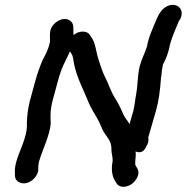

<svg xmlns="http://www.w3.org/2000/svg" viewBox="-20 -771 790 772"><path d="M276 -630C276 -633 275 -637 275 -640C275 -662 277 -676 263 -687C241 -704 212 -690 197 -674C180 -656 180 -640 181 -609C182 -607 181 -605 181 -604L179 -594C173 -570 162 -549 151 -529C140 -503 129 -472 121 -442L100 -365C93 -338 89 -309 88 -275C92 -221 54 -159 44 -115C40 -98 39 -85 40 -76V-67C40 -55 44 -46 54 -40C90 -18 136 -59 134 -93C134 -103 134 -105 136 -118C148 -164 181 -226 184 -276C184 -283 183 -291 183 -300C183 -325 186 -345 191 -365L212 -442C215 -455 222 -477 227 -490C237 -517 250 -538 261 -564L266 -557C275 -545 274 -531 278 -513C289 -459 314 -414 333 -367C345 -335 363 -311 378 -282C385 -268 390 -252 398 -239C410 -219 427 -206 428 -175C427 -153 437 -133 431 -112C427 -80 433 -56 447 -37C457 -15 487 -16 508 -30C523 -40 547 -69 532 -94C530 -99 522 -107 524 -113C523 -125 526 -140 526 -152L525 -162C545 -154 559 -161 568 -182L573 -191C577 -200 578 -209 576 -218C583 -245 591 -267 598 -294L607 -325C618 -364 624 -409 627 -454C627 -459 628 -463 629 -468C630 -481 632 -498 635 -511C647 -533 659 -563 663 -591C672 -624 687 -656 699 -686L705 -695C725 -736 688 -765 650 -745C629 -734 617 -712 608 -690C595 -659 577 -621 571 -584C565 -563 551 -537 546 -518C533 -483 535 -436 528 -395C523 -370 522 -349 516 -325L507 -294C505 -287 503 -279 501 -272C493 -286 482 -297 475 -313C465 -338 454 -358 441 -379C425 -404 416 -436 402 -462C392 -482 383 -510 376 -532C365 -566 365 -597 347 -622L341 -631C335 -640 325 -644 312 -644C299 -644 287 -639 276 -630Z"/></svg>

Font: Dictator
Style: Ita
Weight: 500
Version: Version MIL.1277